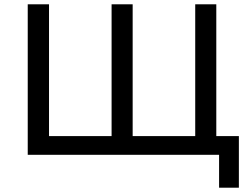

<svg xmlns="http://www.w3.org/2000/svg" viewBox="-20 -720 1160 893"><path d="M1091 -87V153H999V0H109V-700H208V-87H499V-700H597V-87H888V-700H986V-87Z"/></svg>

Font: CMG Sans Medium
Style: Regular
Weight: 500
Designer: Julieta Ulanovsky
Foundry: Julieta Ulanovsky
Version: Version 7.200